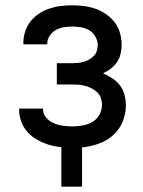

<svg xmlns="http://www.w3.org/2000/svg" viewBox="-20 -548 540 723"><path d="M211 155V6Q221 7 230 7.5Q239 8 249 8H251Q228 8 205 5.5Q182 3 160.5 -4Q139 -11 119 -22.5Q99 -34 83.5 -51Q68 -68 60 -90Q52 -112 52 -135V-139H142V-137Q142 -119 154 -105Q166 -91 182.5 -84Q199 -77 217 -74.5Q235 -72 253 -72Q272 -72 291.5 -75.5Q311 -79 327.5 -88.5Q344 -98 354 -115.5Q364 -133 364 -153Q364 -166 360 -178.5Q356 -191 346.5 -200Q337 -209 325.5 -215Q314 -221 301.5 -224.5Q289 -228 276 -229Q263 -230 250 -230H194V-310H250Q261 -310 272.5 -311Q284 -312 294.5 -315Q305 -318 315 -323.5Q325 -329 333 -337Q341 -345 344.5 -356Q348 -367 348 -378Q348 -394 339.5 -409.5Q331 -425 317 -433.5Q303 -442 286.5 -445Q270 -448 253 -448Q237 -448 221 -445.5Q205 -443 191 -435.5Q177 -428 167.5 -414Q158 -400 158 -384V-381H68V-387Q68 -409 75 -430Q82 -451 95.5 -468Q109 -485 127.5 -497Q146 -509 167 -516Q188 -523 209.5 -525.5Q231 -528 253 -528Q275 -528 297.5 -525Q320 -522 341 -514.5Q362 -507 380.5 -494Q399 -481 412.5 -463Q426 -445 432 -423Q438 -401 438 -379Q438 -362 434 -345Q430 -328 420.5 -314Q411 -300 397 -289.5Q383 -279 368 -272Q386 -264 403 -253Q420 -242 432 -226Q444 -210 449 -190.5Q454 -171 454 -151Q454 -119 441.5 -89Q429 -59 405 -38Q381 -17 350.5 -6.5Q320 4 289 7V155Z"/></svg>

Font: Iosevka Medium
Style: Regular
Weight: 500
Monospace: yes
Designer: Belleve Invis
Foundry: Belleve Invis
Version: Version 32.5.0; ttfautohint (v1.8.4)